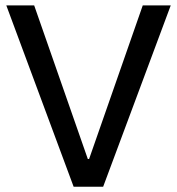

<svg xmlns="http://www.w3.org/2000/svg" viewBox="-20 -707 669 727"><path d="M312.5 -105 109.4 -686.5H3.9L258.8 0H370.6L626.5 -686.5H520.5L317.4 -105Z"/></svg>

Font: Estedad Medium
Style: Regular
Weight: 500
Designer: Amin Abedi
Version: Version 7.3